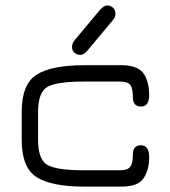

<svg xmlns="http://www.w3.org/2000/svg" viewBox="-20 -692 630 712"><path d="M304.7 -504.9Q290 -488.3 278.3 -488.3Q266.6 -488.3 256.8 -496.1Q247.1 -503.9 247.1 -517.6Q247.1 -531.2 256.8 -543L350.6 -655.3Q366.2 -671.9 377.9 -671.9Q389.6 -671.9 398.9 -663.6Q408.2 -655.3 408.2 -641.6Q408.2 -627.9 398.4 -617.2ZM430.7 0H293Q170.9 0 115.7 -35.2Q60.5 -70.3 60.5 -172.9V-277.3Q60.5 -379.9 115.7 -415Q170.9 -450.2 293 -450.2H430.7Q496.1 -450.2 516.6 -413.1Q533.2 -382.8 533.2 -339.8Q533.2 -296.9 502.9 -296.9Q472.7 -296.9 472.7 -331.5Q472.7 -366.2 462.4 -377.9Q452.1 -389.6 423.8 -389.6H293Q189.5 -389.6 155.3 -369.6Q121.1 -349.6 121.1 -275.4V-174.8Q121.1 -100.6 155.3 -80.6Q189.5 -60.5 293 -60.5H423.8Q452.1 -60.5 462.4 -72.8Q472.7 -85 472.7 -119.1Q472.7 -153.3 502.9 -153.3Q533.2 -153.3 533.2 -107.9Q533.2 -62.5 512.7 -31.2Q492.2 0 430.7 0Z"/></svg>

Font: Jura
Style: Medium
Weight: 500
Version: Version 2.6.1